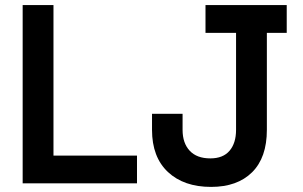

<svg xmlns="http://www.w3.org/2000/svg" viewBox="-20 -720 1189 754"><path d="M69 0V-700H190V-109H518V0ZM809 14Q702 14 639.5 -44.5Q577 -103 577 -210V-273H697V-210Q697 -158 725 -128Q753 -98 806 -98Q856 -98 881.5 -128Q907 -158 907 -210V-591H787V-700H1106V-591H1028V-210Q1028 -101 970 -43.5Q912 14 809 14Z"/></svg>

Font: Space Grotesk Light SemiBold
Style: Regular
Weight: 600
Version: Version 2.000